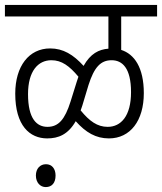

<svg xmlns="http://www.w3.org/2000/svg" viewBox="-20 -642 659 781"><path d="M0 -575H421V-444C382 -441 348 -424 320 -374C278 -420 237 -445 184 -445C98 -445 42 -373 42 -261C42 -131 101 -79 172 -79C218 -79 257 -95 288 -149C329 -103 370 -79 423 -79C510 -79 565 -151 565 -263C565 -368 526 -422 473 -439V-575H619V-622H0ZM315 -213 340 -296C363 -368 389 -397 434 -397C477 -397 513 -366 513 -267C513 -170 472 -126 418 -126C376 -126 344 -149 308 -193C310 -199 313 -206 315 -213ZM94 -259C94 -353 135 -397 189 -397C231 -397 262 -374 299 -330C297 -324 294 -316 292 -309L267 -229C244 -156 218 -126 173 -126C130 -126 94 -158 94 -259ZM126 72C126 101 144 119 166 119C191 119 206 102 206 72C206 44 191 26 167 26C143 26 126 44 126 72Z"/></svg>

Font: Noto Sans Condensed Light
Style: Italic
Weight: 300
Width: 3
Italic angle: -12°
Designer: Monotype Design Team
Foundry: Monotype Imaging Inc.
Version: Version 2.013